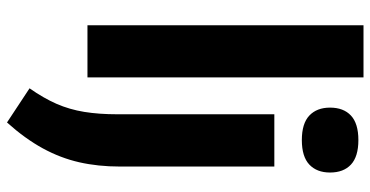

<svg xmlns="http://www.w3.org/2000/svg" viewBox="-281 -567 1084 562"><g transform="rotate(90 261.0 -286.0)"><path d="M54 0V-808H206.5V0ZM338.5 235.5 238.5 169.5Q267 129 283.8 90.8Q300.5 52.5 307.5 9.5Q314.5 -33.5 314.5 -88V-547H467.5V-95Q467.5 -31 455 24Q442.5 79 414.2 130.8Q386 182.5 338.5 235.5ZM390 -627.5Q341.5 -627.5 318.2 -649.5Q295 -671.5 295 -710Q295 -749.5 318.2 -771.2Q341.5 -793 390 -793Q438.5 -793 461.8 -771.2Q485 -749.5 485 -710Q485 -671.5 461.8 -649.5Q438.5 -627.5 390 -627.5Z"/></g></svg>

Font: Encode Sans SemiCondensed
Style: Bold
Weight: 700
Width: 4
Designer: Multiple Designers
Foundry: Impallari Type
Version: Version 3.002